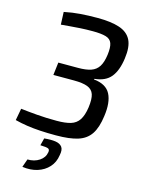

<svg xmlns="http://www.w3.org/2000/svg" viewBox="-138 -778 823 1091"><g transform="rotate(15 274.0 -232.5)"><path d="M298 -698Q377 -698 426.5 -681.5Q476 -665 496 -625.5Q516 -586 506 -515Q496 -442 464.5 -403.5Q433 -365 369 -359L367 -355Q440 -348 465 -300Q490 -252 478 -169Q469 -100 443.5 -61.5Q418 -23 369.5 -7.5Q321 8 240 8Q190 8 148 5.5Q106 3 69.5 -2.5Q33 -8 -2 -17L11 -87Q52 -82 106.5 -77.5Q161 -73 223 -73Q274 -73 305.5 -82.5Q337 -92 354.5 -118.5Q372 -145 379 -193Q386 -244 377 -271Q368 -298 339.5 -309Q311 -320 259 -320H138L147 -395H263Q310 -395 339 -405Q368 -415 384 -440Q400 -465 406 -510Q412 -555 403.5 -578.5Q395 -602 367.5 -610Q340 -618 290 -618Q251 -618 217.5 -616Q184 -614 156.5 -611.5Q129 -609 105 -607L102 -681Q150 -691 197 -694.5Q244 -698 298 -698ZM181 42Q221 38 247.5 42Q274 46 286 62Q298 78 291 111Q285 154 258.5 183Q232 212 192 224.5Q152 237 103 230L120 182Q160 183 189.5 163.5Q219 144 224 112Q227 96 217 91Q207 86 170 85Z"/></g></svg>

Font: Exo 2 Medium
Style: Italic
Weight: 500
Italic angle: -8°
Designer: Natanael Gama
Foundry: Natanael Gama
Version: Version 2.010